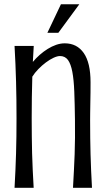

<svg xmlns="http://www.w3.org/2000/svg" viewBox="-20 -888 503 908"><path d="M334.5 -321.3Q333.5 -397.5 331.3 -454.3Q329.1 -511.2 322 -548.6Q314.9 -585.9 301.3 -604.5Q287.6 -623 263.7 -623Q251 -623 233.2 -614.7Q215.3 -606.4 196.8 -592.5Q178.2 -578.6 161.1 -561Q144 -543.5 132.8 -525.4Q129.9 -428.7 129.9 -329.6Q129.9 -284.2 130.4 -243.2Q130.9 -202.1 131.8 -162.6Q132.8 -123 134.8 -83.3Q136.7 -43.5 139.2 0H48.8Q51.3 -43.5 53 -83.3Q54.7 -123 55.9 -162.6Q57.1 -202.1 57.6 -243.2Q58.1 -284.2 58.1 -329.6Q58.1 -375 57.6 -417.7Q57.1 -460.4 55.9 -502.2Q54.7 -543.9 53 -585.7Q51.3 -627.4 48.8 -670.9H139.6L135.3 -595.2Q149.9 -612.8 168 -628.7Q186 -644.5 205.6 -656.7Q225.1 -668.9 245.6 -676Q266.1 -683.1 286.1 -683.1Q344.2 -683.1 376.2 -637Q408.2 -590.8 408.2 -499.5Q408.2 -477.1 408 -451.4Q407.7 -425.8 407.2 -401.1Q406.7 -376.5 406.5 -355.5Q406.2 -334.5 406.2 -321.3Q406.2 -275.9 406.7 -236.3Q407.2 -196.8 408.2 -158.7Q409.2 -120.6 410.9 -82Q412.6 -43.5 415 0H325.2Q327.6 -43.5 329.6 -82Q331.5 -120.6 333 -158.7Q334.5 -196.8 334.7 -236.3Q335 -275.9 334.5 -321.3ZM204.1 -732.9 268.1 -867.7H355L255.9 -732.9Z"/></svg>

Font: Crushed
Style: Regular
Weight: 400
Width: 3
Designer: Astigmatic (AOETI)
Foundry: Astigmatic (AOETI)
Version: Version 001.001